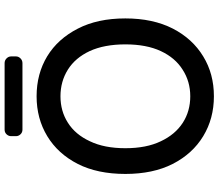

<svg xmlns="http://www.w3.org/2000/svg" viewBox="-76 -836 922 809"><g transform="rotate(-90 384.5 -431.0)"><path d="M551.8 -844.7V-824.2Q551.8 -813.5 543.5 -805.2Q535.2 -796.9 523.4 -796.9H243.2Q231.4 -796.9 223.6 -805.2Q215.8 -813.5 215.8 -824.2V-844.7Q215.8 -855.5 223.6 -863.8Q231.4 -872.1 243.2 -872.1H523.4Q535.2 -872.1 543.5 -863.8Q551.8 -855.5 551.8 -844.7ZM711.9 -363.3Q711.9 -247.1 668.9 -163.1Q626 -80.1 551.8 -35.2Q478.5 9.8 383.8 9.8Q290 9.8 215.8 -35.2Q141.6 -80.1 98.6 -164.1Q56.6 -247.1 56.6 -363.3Q56.6 -480.5 98.6 -563.5Q141.6 -647.5 215.8 -692.4Q290 -737.3 383.8 -737.3Q478.5 -737.3 552.7 -692.4Q626 -647.5 668.9 -563.5Q711.9 -480.5 711.9 -363.3ZM602.5 -363.3Q602.5 -452.1 574.2 -513.7Q545.9 -574.2 496.1 -605.5Q446.3 -636.7 383.8 -636.7Q321.3 -636.7 272.5 -605.5Q222.7 -574.2 194.3 -512.7Q165 -452.1 165 -363.3Q165 -274.4 194.3 -213.9Q222.7 -153.3 272.5 -121.1Q321.3 -89.8 383.8 -89.8Q446.3 -89.8 496.1 -122.1Q545.9 -153.3 574.2 -213.9Q602.5 -274.4 602.5 -363.3Z"/></g></svg>

Font: DeepSea
Style: Medium
Weight: 500
Designer: Stem
Version: Version 3.019;git-0a5106e0b